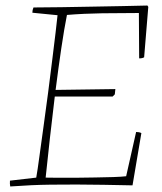

<svg xmlns="http://www.w3.org/2000/svg" viewBox="-20 -667 587 694"><path d="M17 7Q15 -3 16 -14L111 -25Q116 -53 122.5 -102Q129 -151 137.5 -211Q146 -271 154 -333Q162 -396 169 -452Q176 -508 181 -550Q186 -592 188 -612L97 -621Q97 -631 101 -640Q146 -640 201.5 -641Q257 -642 314.5 -643Q372 -644 424 -645Q476 -646 513 -647L516 -642L501 -460Q495 -456 483 -456L482 -620Q415 -620 349 -619Q283 -618 222 -613Q212 -563 201.5 -492Q191 -421 181 -342L397 -345L395 -326L387 -318Q334 -318 281.5 -318Q229 -318 178 -318Q169 -244 160.5 -168.5Q152 -93 145 -25Q159 -25 188 -24.5Q217 -24 252.5 -24.5Q288 -25 324 -25.5Q360 -26 390 -27Q420 -28 436 -30L472 -190Q483 -190 491 -186L459 3Q410 2 354.5 1Q299 0 257 0Q200 0 162.5 0.5Q125 1 92.5 2.5Q60 4 17 7Z"/></svg>

Font: Labrada ExtraLight
Style: Italic
Weight: 200
Italic angle: -7°
Designer: Mercedes Jáuregui
Foundry: Omnibus-Type Team
Version: Version 1.000; ttfautohint (v1.8.4.7-5d5b)